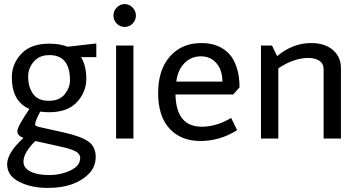

<svg xmlns="http://www.w3.org/2000/svg" viewBox="-20 -679 1759 941"><path d="M221 -129Q198 -129 177 -132Q152 -84 152 -69Q152 -62 170 -57L292 -30Q377 -11 413 14.5Q449 40 449 90Q449 140 414 174Q346 242 214 242Q133 242 74 212Q15 182 15 126Q15 70 95 -3Q65 -14 65 -36Q65 -58 124 -145Q38 -182 38 -300Q38 -366 84.5 -415.5Q131 -465 221 -465Q273 -465 312 -450L452 -466V-399H377Q403 -357 403 -292.5Q403 -228 357 -178.5Q311 -129 221 -129ZM323 -285Q323 -409 222 -409Q182 -409 157 -388Q118 -354 118 -303.5Q118 -253 142 -219Q166 -185 219 -185Q272 -185 297.5 -217.5Q323 -250 323 -285ZM95 113Q95 145 130 162Q165 179 221 179Q277 179 325 156.5Q373 134 373 95Q373 75 350 62.5Q327 50 270 38L153 12Q95 70 95 113Z M630 -563.5Q614 -547 591 -547Q568 -547 552 -563.5Q536 -580 536 -603Q536 -626 552.5 -642.5Q569 -659 591 -659Q613 -659 629.5 -642.5Q646 -626 646 -603Q646 -580 630 -563.5ZM549 -456H634V0H549Z M969 -58Q1041 -58 1113 -101L1142 -41Q1058 12 962.5 12Q867 12 811 -48.5Q755 -109 755 -223Q755 -337 813 -402.5Q871 -468 967 -468Q1054 -468 1104 -414Q1125 -392 1139.5 -350Q1154 -308 1154 -251L1123 -216H840Q843 -58 969 -58ZM844 -279H1070Q1070 -335 1041 -369Q1012 -403 964.5 -403Q917 -403 884 -369.5Q851 -336 844 -279Z M1651 -345V0H1566V-341Q1566 -367 1545.5 -381Q1525 -395 1491 -395Q1420 -395 1344 -344V0H1259V-456H1313L1338 -404Q1415 -468 1505 -468Q1572 -468 1611.5 -434Q1651 -400 1651 -345Z"/></svg>

Font: Average Sans
Style: Regular
Weight: 400
Designer: Eduardo Rodriguez Tunni
Foundry: Eduardo Rodriguez Tunni
Version: Version 1.002